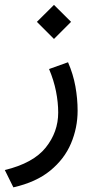

<svg xmlns="http://www.w3.org/2000/svg" viewBox="-25 -517 392 801"><path d="M128.9 -425.8 200.2 -496.6 271.5 -425.8 200.2 -354.5ZM258.8 -257.3Q280.3 -208 289.6 -156.5Q298.8 -105 298.8 -55.2Q298.8 16.1 271.2 81.3Q243.7 146.5 184.6 194.8Q125.5 243.2 30.8 264.6L-4.9 192.4Q113.8 163.6 165.8 98.6Q217.8 33.7 217.8 -47.4Q217.8 -89.8 208.7 -135.7Q199.7 -181.6 179.7 -229Z"/></svg>

Font: Vazir FD-WOL-UI
Style: Regular-FD-WOL-UI
Weight: 400
Designer: Saber Rastikerdar
Foundry: Saber Rastikerdar
Version: Version 30.1.0